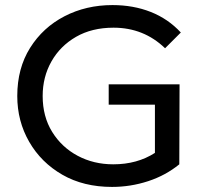

<svg xmlns="http://www.w3.org/2000/svg" viewBox="-20 -728 812 756"><path d="M421 8Q309 8 225.5 -40Q142 -88 95 -169.5Q48 -251 48 -350Q48 -459 98.5 -539.5Q149 -620 234 -664Q319 -708 423 -708Q505 -708 573.5 -681Q642 -654 692 -600L630 -538Q546 -619 427 -619Q342 -619 279.5 -583Q217 -547 182.5 -486Q148 -425 148 -350Q148 -269 185.5 -208.5Q223 -148 286 -114.5Q349 -81 426 -81Q520 -81 590 -126V-316H408V-396H687L686 -81Q632 -37 563 -14.5Q494 8 421 8Z"/></svg>

Font: Argentum Novus
Style: Regular
Weight: 400
Designer: Julieta Ulanovsky
Foundry: Julieta Ulanovsky
Version: Version 7.20;July 27, 2021;FontCreator 13.0.0.2683 64-bit